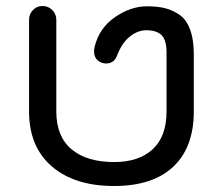

<svg xmlns="http://www.w3.org/2000/svg" viewBox="-20 -616 736 641"><path d="M627 -244Q627 -124 558.5 -59.5Q490 5 361 5Q229 5 153 -60.5Q77 -126 77 -244V-550Q77 -569 90 -582.5Q103 -596 122 -596Q141 -596 154.5 -582.5Q168 -569 168 -550V-244Q168 -160 219 -117.5Q270 -75 361 -75Q443 -75 489.5 -117.5Q536 -160 536 -244V-441Q536 -481 520 -498Q504 -515 468 -515Q440 -515 413.5 -494Q387 -473 371 -431Q361 -404 334 -404Q326 -404 319 -407Q294 -416 294 -446Q294 -450 296 -460Q311 -522 363.5 -558.5Q416 -595 471 -595Q503 -595 527.5 -589.5Q552 -584 576.5 -568.5Q601 -553 614 -519Q627 -485 627 -435Z"/></svg>

Font: VarelaRound
Style: Regular
Weight: 400
Designer: Joe Prince, Avraham Cornfeld
Foundry: Joe Prince, Avraham Cornfeld
Version: Version 2.000;PS 002.000;hotconv 1.0.88;makeotf.lib2.5.64775